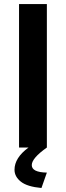

<svg xmlns="http://www.w3.org/2000/svg" viewBox="-20 -730 326 950"><path d="M211.9 0Q137.2 52.7 137.2 86.9Q137.2 122.6 211.9 124L185.1 200.2Q114.7 193.8 83.3 168.9Q51.8 144 51.8 109.9Q51.8 50.8 121.1 0H74.2V-710H211.9Z"/></svg>

Font: Rawline
Style: Bold
Weight: 700
Designer: Matt McInerney, Pablo Impallari, Rodrigo Fuenzalida
Foundry: Matt McInerney, Pablo Impallari, Rodrigo Fuenzalida
Version: Version 4.020;PS 004.020;hotconv 1.0.88;makeotf.lib2.5.64775